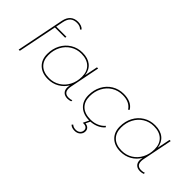

<svg xmlns="http://www.w3.org/2000/svg" viewBox="-41 -1422 2316 2316"><g transform="rotate(45 1117.0 -264.5)"><path d="M428 -708 414 -695Q385 -726 332 -726Q278 -726 247 -698Q216 -670 204 -609L186 -517H360L357 -498H182L82 0H62L185 -615Q198 -679 235.5 -712Q273 -745 333 -745Q362 -745 387.5 -735.5Q413 -726 428 -708Z M952 -26 951 -7Q941 -3 925.5 0Q910 3 897 3Q850 3 824.5 -22Q799 -47 799 -91Q799 -102 803 -126L805 -134Q767 -70 704 -33.5Q641 3 562 3Q461 3 401.5 -53.5Q342 -110 342 -207Q342 -296 379.5 -367Q417 -438 483.5 -479Q550 -520 634 -520Q726 -520 781 -475.5Q836 -431 847 -349L881 -517H901L824 -132Q820 -113 820 -93Q820 -16 898 -16Q930 -16 952 -26ZM834 -309Q834 -400 780.5 -450.5Q727 -501 631 -501Q555 -501 493.5 -463Q432 -425 397 -358Q362 -291 362 -208Q362 -117 415.5 -66.5Q469 -16 565 -16Q641 -16 702.5 -54Q764 -92 799 -159Q834 -226 834 -309Z M1045 -207Q1045 -296 1082.5 -367.5Q1120 -439 1187 -479.5Q1254 -520 1338 -520Q1403 -520 1450.5 -498Q1498 -476 1523 -433L1508 -421Q1456 -501 1337 -501Q1259 -501 1197 -463Q1135 -425 1100 -358Q1065 -291 1065 -208Q1065 -116 1119 -66Q1173 -16 1273 -16Q1328 -16 1376.5 -36.5Q1425 -57 1456 -94L1468 -80Q1436 -41 1383.5 -19Q1331 3 1270 3Q1165 3 1105 -53.5Q1045 -110 1045 -207ZM1153 189 1167 174Q1192 197 1232 197Q1267 197 1288 177.5Q1309 158 1309 127Q1309 104 1292.5 90.5Q1276 77 1247 77H1233L1271 -2H1290L1261 59Q1293 62 1311.5 80Q1330 98 1330 127Q1330 165 1302 190.5Q1274 216 1231 216Q1181 216 1153 189Z M2190 -26 2189 -7Q2179 -3 2163.5 0Q2148 3 2135 3Q2088 3 2062.5 -22Q2037 -47 2037 -91Q2037 -102 2041 -126L2043 -134Q2005 -70 1942 -33.5Q1879 3 1800 3Q1699 3 1639.5 -53.5Q1580 -110 1580 -207Q1580 -296 1617.5 -367Q1655 -438 1721.5 -479Q1788 -520 1872 -520Q1964 -520 2019 -475.5Q2074 -431 2085 -349L2119 -517H2139L2062 -132Q2058 -113 2058 -93Q2058 -16 2136 -16Q2168 -16 2190 -26ZM2072 -309Q2072 -400 2018.5 -450.5Q1965 -501 1869 -501Q1793 -501 1731.5 -463Q1670 -425 1635 -358Q1600 -291 1600 -208Q1600 -117 1653.5 -66.5Q1707 -16 1803 -16Q1879 -16 1940.5 -54Q2002 -92 2037 -159Q2072 -226 2072 -309Z"/></g></svg>

Font: Montserrat Alternates Thin
Style: Italic
Weight: 250
Italic angle: -11.3°
Designer: Julieta Ulanovsky
Foundry: Julieta Ulanovsky
Version: Version 7.200